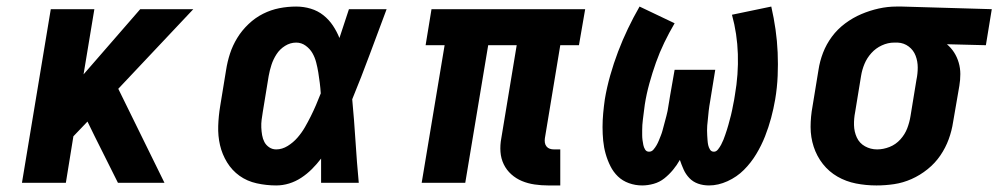

<svg xmlns="http://www.w3.org/2000/svg" viewBox="-20 -558 3047 586"><path d="M47 0 135 -530H268L235 -331L408 -530H570L341 -287L482 0H340L269 -142L247 -187L204 -142L181 0Z M823 8Q793 8 763.5 1.5Q734 -5 711 -21.5Q688 -38 673 -62.5Q658 -87 651.5 -115Q645 -143 646 -173.5Q647 -204 652 -234L670 -344Q674 -370 682 -394.5Q690 -419 704 -442Q718 -465 738.5 -484.5Q759 -504 783 -516Q807 -528 832.5 -533Q858 -538 884 -538Q907 -538 928.5 -531.5Q950 -525 967 -511.5Q984 -498 996 -480Q1008 -462 1016 -442Q1023 -464 1030.5 -486Q1038 -508 1045 -530H1160Q1134 -461 1108.5 -392Q1083 -323 1055 -255Q1061 -191 1065 -127.5Q1069 -64 1075 0H960Q960 -18 960 -36.5Q960 -55 960 -74Q947 -57 932 -42Q917 -27 899.5 -15.5Q882 -4 862.5 2Q843 8 823 8ZM823 -102Q841 -102 858 -112.5Q875 -123 888 -138Q901 -153 910.5 -169.5Q920 -186 928.5 -203Q937 -220 944.5 -237.5Q952 -255 959 -273Q958 -289 956 -305Q954 -321 951.5 -336.5Q949 -352 945 -367.5Q941 -383 933.5 -396Q926 -409 913 -418.5Q900 -428 884 -428Q866 -428 850 -418Q834 -408 824 -392.5Q814 -377 808.5 -360Q803 -343 800 -326L782 -216Q780 -204 778.5 -192.5Q777 -181 777.5 -169Q778 -157 780 -145.5Q782 -134 787 -124.5Q792 -115 801.5 -108.5Q811 -102 823 -102Z M1653 8Q1632 8 1611.5 5Q1591 2 1573 -5.5Q1555 -13 1540.5 -26Q1526 -39 1517.5 -56.5Q1509 -74 1507.5 -94.5Q1506 -115 1510 -136L1557 -420H1470L1400 0H1267L1337 -420H1279L1297 -530H1766L1747 -420H1690L1643 -136Q1642 -129 1643 -122.5Q1644 -116 1648 -111Q1652 -106 1658 -104Q1664 -102 1671 -102H1690V8Z M1940 8Q1919 8 1899.5 1Q1880 -6 1866 -19.5Q1852 -33 1843 -51Q1834 -69 1828.5 -88.5Q1823 -108 1821 -128.5Q1819 -149 1819 -170Q1819 -191 1821 -212.5Q1823 -234 1826 -255Q1832 -291 1842.5 -328Q1853 -365 1866.5 -400.5Q1880 -436 1896.5 -470.5Q1913 -505 1932 -538L2039 -487Q2022 -458 2007.5 -428Q1993 -398 1982 -367Q1971 -336 1962 -303.5Q1953 -271 1948 -239Q1947 -231 1946 -223.5Q1945 -216 1944 -208Q1943 -200 1942 -192Q1941 -184 1940.5 -176.5Q1940 -169 1940 -161Q1940 -153 1940 -145.5Q1940 -138 1941 -130.5Q1942 -123 1943.5 -115.5Q1945 -108 1949 -101.5Q1953 -95 1961 -95Q1969 -95 1974.5 -101.5Q1980 -108 1984 -115Q1988 -122 1991 -129.5Q1994 -137 1997 -144.5Q2000 -152 2002 -159.5Q2004 -167 2006 -174.5Q2008 -182 2010 -189.5Q2012 -197 2014 -204.5Q2016 -212 2017.5 -219.5Q2019 -227 2020 -234.5Q2021 -242 2022.5 -249.5Q2024 -257 2025 -265L2039 -345H2163L2150 -265Q2149 -257 2147.5 -249.5Q2146 -242 2145 -234.5Q2144 -227 2143 -219.5Q2142 -212 2141.5 -204.5Q2141 -197 2140 -189.5Q2139 -182 2138.5 -174.5Q2138 -167 2138 -159.5Q2138 -152 2138.5 -144.5Q2139 -137 2139.5 -129.5Q2140 -122 2141.5 -115Q2143 -108 2147 -101.5Q2151 -95 2159 -95Q2166 -95 2171.5 -102Q2177 -109 2181 -116.5Q2185 -124 2188 -131.5Q2191 -139 2193.5 -146.5Q2196 -154 2198.5 -161.5Q2201 -169 2203 -176.5Q2205 -184 2207 -191.5Q2209 -199 2211 -206.5Q2213 -214 2214.5 -222Q2216 -230 2217.5 -237.5Q2219 -245 2220.5 -252.5Q2222 -260 2223 -268Q2234 -331 2232 -393Q2230 -455 2214 -513L2334 -538Q2342 -503 2347 -468Q2352 -433 2353.5 -397.5Q2355 -362 2353.5 -326.5Q2352 -291 2346 -255Q2341 -226 2333.5 -198Q2326 -170 2315 -142Q2304 -114 2288 -87.5Q2272 -61 2250.5 -39.5Q2229 -18 2200.5 -5Q2172 8 2144 8Q2126 8 2110.5 2.5Q2095 -3 2084 -14.5Q2073 -26 2066.5 -40.5Q2060 -55 2055 -70Q2046 -54 2034 -39.5Q2022 -25 2007.5 -13.5Q1993 -2 1975 3Q1957 8 1940 8Z M2655 8Q2623 8 2592.5 2Q2562 -4 2536 -19Q2510 -34 2491.5 -57.5Q2473 -81 2463.5 -110Q2454 -139 2454 -170.5Q2454 -202 2460 -234L2478 -344Q2482 -371 2492 -397Q2502 -423 2519 -446Q2536 -469 2559.5 -486.5Q2583 -504 2609 -515Q2635 -526 2662 -532Q2689 -538 2716 -538Q2720 -538 2724.5 -538Q2729 -538 2733 -538L3007 -530L2989 -420L2870 -423Q2883 -412 2892 -398Q2901 -384 2906 -367Q2911 -350 2911 -332Q2911 -314 2908 -296L2889 -186Q2885 -159 2875.5 -133Q2866 -107 2850 -83.5Q2834 -60 2811 -41.5Q2788 -23 2762 -11.5Q2736 0 2709 4Q2682 8 2655 8ZM2657 -102Q2676 -102 2695 -109.5Q2714 -117 2728 -132.5Q2742 -148 2749 -166.5Q2756 -185 2759 -204L2777 -314Q2781 -333 2781 -352Q2781 -371 2774.5 -388Q2768 -405 2753.5 -416Q2739 -427 2720 -428H2715Q2713 -428 2711.5 -428Q2710 -428 2709 -428Q2690 -428 2671.5 -419.5Q2653 -411 2639.5 -396Q2626 -381 2618.5 -363Q2611 -345 2608 -326L2590 -216Q2586 -196 2586.5 -176Q2587 -156 2595 -138.5Q2603 -121 2620 -111.5Q2637 -102 2657 -102Z"/></svg>

Font: Iosevka Slab XBdExObl
Style: Regular
Weight: 800
Width: 7
Italic angle: -9°
Monospace: yes
Designer: Belleve Invis
Foundry: Belleve Invis
Version: Version 11.1.0; ttfautohint (v1.8.3)